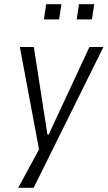

<svg xmlns="http://www.w3.org/2000/svg" viewBox="-20 -719 515 919"><path d="M67 180 174 -17 173 29 75 -494H142L207 -75H213L408 -494H475L141 180ZM347 -626 358 -699H431L420 -626ZM190 -626 201 -699H274L263 -626Z"/></svg>

Font: Nunito Sans 7pt Condensed Light
Style: Italic
Weight: 300
Width: 3
Italic angle: -9°
Designer: Vernon Adams
Foundry: Vernon Adams
Version: Version 3.101;gftools[0.9.27]